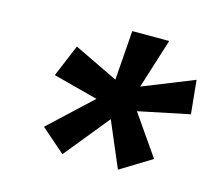

<svg xmlns="http://www.w3.org/2000/svg" viewBox="-76 -814 751 663"><g transform="rotate(15 299.5 -482.5)"><path d="M101 -504 149 -619 307 -543 320 -720H452L396 -542L578 -615L590 -495L407 -457L507 -313L396 -245L327 -407L197 -247L111 -322L261 -462Z"/></g></svg>

Font: Radio Canada SemiBold
Style: Italic
Weight: 600
Italic angle: -12°
Designer: Charles Daoud, Etienne Aubert Bonn, Alexandre Saumier Demers, Jacques Le Bailly
Foundry: Radio-Canada
Version: Version 2.104; ttfautohint (v1.8.4.7-5d5b);gftools[0.9.28.de